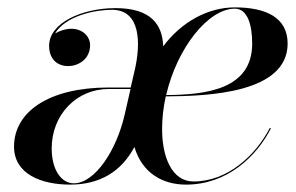

<svg xmlns="http://www.w3.org/2000/svg" viewBox="-20 -490 802 520"><path d="M274 -253C112 -253 18 -187 18 -93C18 -19 91 10 170 10C250.5 10 309 -25.5 344 -92C365 -21 420.5 10 484 10C595 10 675 -66 714 -143H710.5C672 -69 596.5 1.5 504 1.5C445 1.5 419 -66 419 -140C419 -170 422.5 -200 429 -229C546 -229.5 759 -238.5 759 -372C759 -444 698 -470 616 -470C544 -470 472 -431.5 422 -364.5C420 -422 390.5 -468 293 -468C202 -468 113 -428 113 -366C113 -330 135 -311 165 -311C190 -311 224 -328 224 -368C224 -399.5 185.5 -430 129 -399.5C158.5 -448 239 -463.5 283 -463.5C363 -463.5 360 -369 346 -305L334 -253ZM663 -372C663 -246.5 535.5 -233.5 430 -232.5C459.5 -360 544 -466.5 616 -466.5C652 -466.5 663 -419 663 -372ZM180 6.5C145 6.5 120 -31.5 120 -88C120 -180 188 -249 274 -249H333.5L318 -181C296 -83 237 6.5 180 6.5Z"/></svg>

Font: Bodoni* 48pt
Style: Italic
Weight: 400
Italic angle: -13°
Version: Version 2.3